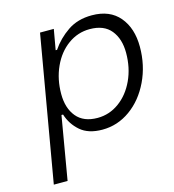

<svg xmlns="http://www.w3.org/2000/svg" viewBox="-110 -635 844 929"><g transform="rotate(-15 312.0 -170.0)"><path d="M176 -114H168L114 202H45L171 -526H240L222 -424H229Q262 -473 312.5 -507.5Q363 -542 434 -542Q524 -542 572 -485Q620 -428 620 -335Q620 -242 582.5 -163.5Q545 -85 481.5 -39.5Q418 6 342 6Q272 6 232 -28.5Q192 -63 176 -114ZM548 -324Q548 -394 513 -437Q478 -480 407 -480Q347 -480 298 -444.5Q249 -409 221 -347.5Q193 -286 193 -212Q193 -141 228.5 -98Q264 -55 334 -55Q393 -55 442 -90.5Q491 -126 519.5 -187.5Q548 -249 548 -324Z"/></g></svg>

Font: Be Vietnam Light
Style: Italic
Weight: 300
Italic angle: -9.222°
Designer: Gabriel Lam
Foundry: TypeRant
Version: Version 3.000